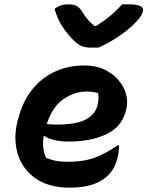

<svg xmlns="http://www.w3.org/2000/svg" viewBox="-20 -851 678 883"><path d="M432 -632H400Q374 -632 357.5 -638Q341 -644 318 -666Q289 -695 266.5 -729.5Q244 -764 231 -810Q256 -831 294 -831Q320 -831 333 -823.5Q346 -816 358 -797Q368 -781 381 -764.5Q394 -748 415 -731H421Q465 -759 493.5 -783.5Q522 -808 541 -831H573Q642 -831 638 -802Q637 -792 628 -777.5Q619 -763 600 -744Q566 -710 519.5 -679.5Q473 -649 432 -632ZM367 -550Q421 -550 460.5 -531Q500 -512 525.5 -482Q551 -452 560 -417Q569 -382 561 -350L559 -342Q540 -267 468.5 -233.5Q397 -200 297 -200Q258 -200 229 -207Q200 -214 186 -225H181Q176 -198 179 -172Q182 -146 192 -125Q216 -115 239.5 -111Q263 -107 290 -107Q367 -107 418.5 -127Q470 -147 522 -183H528Q527 -167 525.5 -152.5Q524 -138 521 -127Q511 -90 497.5 -69.5Q484 -49 465 -34Q409 12 300 12Q204 12 143 -31Q82 -74 61 -145Q40 -216 62 -300L66 -312Q87 -390 131 -443Q175 -496 236 -523Q297 -550 367 -550ZM377 -430Q324 -430 273 -396Q222 -362 195 -281Q215 -278 236 -278Q333 -278 375.5 -302Q418 -326 428 -365Q433 -385 433 -399Q433 -413 431 -423Q421 -426 408.5 -428Q396 -430 377 -430Z"/></svg>

Font: Recursive Sn Csl St
Style: Bold Italic
Weight: 700
Italic angle: -15°
Version: Version 1.079;hotconv 1.0.112;makeotfexe 2.5.65598; ttfautoh